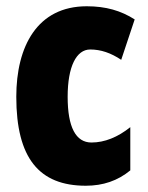

<svg xmlns="http://www.w3.org/2000/svg" viewBox="-20 -583 473 613"><path d="M254 10C309 10 356 -6 396 -39V-177C356 -145 314 -128 272 -128C222 -128 196 -177 196 -274C196 -371 224 -425 268 -425C302 -425 334 -414 367 -392L410 -521C366 -549 318 -563 257 -563C99 -563 32 -435 32 -274C32 -78 105 10 254 10Z"/></svg>

Font: Noto Sans Thai ExtCond Blk
Style: Regular
Weight: 900
Width: 2
Designer: Monotype Design Team
Foundry: Monotype Imaging Inc.
Version: Version 2.002